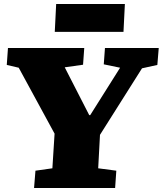

<svg xmlns="http://www.w3.org/2000/svg" viewBox="-20 -944 817 964"><path d="M428 -366H433L583 -604L501 -621L507 -703H777L770 -618L693 -601L482 -267L473 -99L564 -87L558 0H151L158 -87L243 -99L254 -273L74 -604L14 -618L20 -703H403L397 -619L305 -606ZM262 -924H607L600 -784H255Z"/></svg>

Font: Literata 18pt Black
Style: Italic
Weight: 900
Italic angle: -2°
Designer: Latin by Veronika Burian and Jose Scaglione. Greek by Irene Vlachou. Cyrillic by Vera Evstafieva
Foundry: TypeTogether
Version: Version 3.103;gftools[0.9.29]